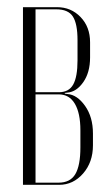

<svg xmlns="http://www.w3.org/2000/svg" viewBox="-20 -515 313 535"><path d="M231 -397V-355Q231 -313 212 -286Q193 -259 168 -257L160 -256L161 -254L168 -253Q195 -251 217 -220Q239 -189 239 -143V-110Q239 -63 211.5 -31.5Q184 0 145 0H44V-495H139Q178 -495 204.5 -467.5Q231 -440 231 -397ZM79 -258H144Q172 -258 184 -279.5Q196 -301 196 -347V-403Q196 -449 183 -469Q170 -489 137 -489H79ZM204 -104V-152Q204 -200 188.5 -226Q173 -252 144 -252H79V-6H143Q176 -6 190 -30Q204 -54 204 -104Z"/></svg>

Font: Moniqa ExtLt Narrow Display
Style: Regular
Weight: 200
Width: 4
Designer: Rajesh Rajput
Foundry: Rajesh Rajput
Version: Version 1.000